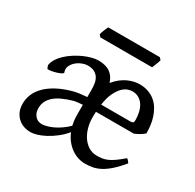

<svg xmlns="http://www.w3.org/2000/svg" viewBox="-144 -794 980 965"><g transform="rotate(30 346.0 -311.0)"><path d="M652.8 -272Q643.1 -262.2 628.4 -253.7Q613.8 -245.1 598.1 -238.8H378.9Q377.9 -230.5 377.9 -221.7V-204.1Q377.9 -175.8 385.5 -148.2Q393.1 -120.6 407.7 -98.6Q422.4 -76.7 443.6 -63.2Q464.8 -49.8 492.2 -49.8Q507.3 -49.8 521.2 -51.5Q535.2 -53.2 551 -59.8Q566.9 -66.4 585.9 -79.6Q605 -92.8 630.9 -115.2Q637.2 -111.8 641.8 -105.5Q646.5 -99.1 648.9 -95.2Q619.6 -60.1 595.2 -38.6Q570.8 -17.1 548.6 -5.4Q526.4 6.3 505.1 10.5Q483.9 14.6 460.9 14.6Q439.5 14.6 418.7 7.8Q397.9 1 379.6 -12.2Q361.3 -25.4 346.4 -44.2Q331.5 -63 321.3 -87.4Q300.3 -62 275.6 -43Q251 -23.9 226.6 -11Q202.1 2 180.2 8.3Q158.2 14.6 143.1 14.6Q125.5 14.6 106.9 8.8Q88.4 2.9 73.5 -9.8Q58.6 -22.5 48.8 -42.5Q39.1 -62.5 39.1 -90.8Q39.1 -119.6 50.3 -146.2Q61.5 -172.9 84.7 -196Q107.9 -219.2 143.1 -238Q178.2 -256.8 226.1 -270Q242.2 -274.4 262.5 -277.1Q282.7 -279.8 304.2 -281.2V-323.2Q304.2 -342.3 301.3 -359.9Q298.3 -377.4 290 -390.6Q281.7 -403.8 266.8 -411.9Q252 -419.9 228 -419.9Q212.4 -419.9 194.6 -412.8Q176.8 -405.8 162.8 -393.3Q148.9 -380.9 142.1 -364.5Q135.3 -348.1 142.6 -330.1Q144 -325.7 133.5 -320.3Q123 -314.9 108.6 -310.5Q94.2 -306.2 79.8 -304Q65.4 -301.8 59.6 -303.2L52.7 -320.8Q55.2 -339.8 66.9 -358.4Q78.6 -377 96.2 -393.3Q113.8 -409.7 135.5 -423.6Q157.2 -437.5 179.4 -447.5Q201.7 -457.5 223.1 -463.1Q244.6 -468.8 261.2 -468.8Q304.2 -468.8 329.3 -451.2Q354.5 -433.6 365.7 -398.4Q381.3 -418 398.9 -431.6Q416.5 -445.3 434.3 -453.4Q452.1 -461.4 469 -465.1Q485.8 -468.8 500 -468.8Q529.8 -468.8 552.7 -460.2Q575.7 -451.7 592.5 -437.3Q609.4 -422.9 621.1 -403.3Q632.8 -383.8 639.9 -362.1Q647 -340.3 649.9 -317.1Q652.8 -293.9 652.8 -272ZM311 -118.7Q307.6 -132.8 305.9 -147.5Q304.2 -162.1 304.2 -178.2V-236.3Q288.1 -235.4 275.4 -233.9Q262.7 -232.4 256.8 -231Q184.1 -210.9 151.6 -181.4Q119.1 -151.9 119.1 -111.8Q119.1 -92.3 125 -80.1Q130.9 -67.9 139.2 -60.8Q147.5 -53.7 156.5 -51.3Q165.5 -48.8 171.9 -48.8Q185.1 -48.8 201.7 -53.2Q218.3 -57.6 236.6 -66.2Q254.9 -74.7 273.9 -87.9Q293 -101.1 311 -118.7ZM485.8 -419.9Q474.6 -419.9 459.7 -414.6Q444.8 -409.2 430.2 -394.3Q415.5 -379.4 402.6 -352.8Q389.6 -326.2 383.3 -283.2H553.2Q563.5 -283.2 567.6 -286.9Q571.8 -290.5 571.8 -300.8Q571.8 -324.2 566.9 -345.7Q562 -367.2 551.8 -383.5Q541.5 -399.9 525.1 -409.9Q508.8 -419.9 485.8 -419.9ZM530.3 -625.5Q529.3 -620.1 526.9 -613Q524.4 -606 521.5 -598.9Q518.6 -591.8 515.9 -585Q513.2 -578.1 511.2 -573.7H210.9L200.2 -585.9Q201.2 -591.3 203.6 -598.1Q206.1 -605 209 -612.1Q211.9 -619.1 214.8 -625.7Q217.8 -632.3 220.2 -637.2H519.5Z"/></g></svg>

Font: Gentium Plus Phon
Style: Regular
Weight: 400
Designer: J. Victor Gaultney, Annie Olsen, Iska Routamaa, Becca Hirsbrunner
Foundry: SIL International
Version: Version 5.000